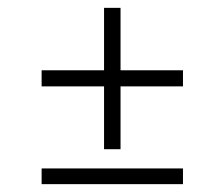

<svg xmlns="http://www.w3.org/2000/svg" viewBox="-20 -591 564 489"><path d="M245 -211V-371H86V-412H245V-571H287V-412H446V-371H287V-211ZM446 -122H86V-162H446Z"/></svg>

Font: Josefin Slab
Style: Regular
Weight: 400
Designer: Santiago Orozco
Foundry: Typemade
Version: Version 1.000